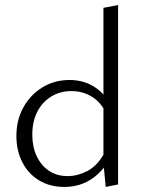

<svg xmlns="http://www.w3.org/2000/svg" viewBox="-20 -736 568 761"><path d="M235 5Q178 5 135 -21Q92 -47 68.5 -93Q45 -139 45 -197Q45 -261 73 -311Q101 -361 148.5 -390Q196 -419 256 -419Q290 -419 319.5 -408.5Q349 -398 373.5 -377.5Q398 -357 412 -327L395 -298Q374 -336 339.5 -355.5Q305 -375 263 -375Q218 -375 182.5 -353Q147 -331 127.5 -292.5Q108 -254 108 -202Q108 -155 125 -118Q142 -81 173.5 -59.5Q205 -38 248 -38Q287 -38 326 -58Q365 -78 393 -128L419 -112Q397 -73 369 -47Q341 -21 307.5 -8Q274 5 235 5ZM399 5 390 -90V-705L448 -716V-5Z"/></svg>

Font: Ysabeau Office Light
Style: Regular
Weight: 300
Designer: Christian Thalmann (Catharsis Fonts)
Version: Version 2.001;gftools[0.9.30]; featfreeze: tnum,lnum,ss02